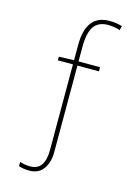

<svg xmlns="http://www.w3.org/2000/svg" viewBox="-140 -801 816 1119"><g transform="rotate(15 268.0 -242.0)"><path d="M378 -724Q237 -724 237 -540V-449L146 -446V-424H237V93Q237 215 150 215Q120 215 87 205V231Q98 234 113 237Q128 240 151 240Q207 240 235.5 200Q264 160 264 98V-424H394V-449H264V-537Q264 -622 291 -660.5Q318 -699 375 -699Q416 -699 448 -687L455 -713Q419 -724 378 -724Z"/></g></svg>

Font: Noto Sans Display Thin
Style: Regular
Weight: 250
Designer: Monotype Design Team
Foundry: Monotype Imaging Inc.
Version: Version 1.900